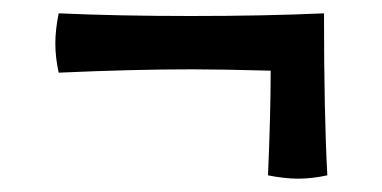

<svg xmlns="http://www.w3.org/2000/svg" viewBox="-20 -330 573 288"><path d="M382 -67Q386 -159 386 -224Q312 -226 267 -226Q180 -226 68 -221Q63 -244 63 -265Q63 -285 68 -310Q157 -306 267 -306Q378 -306 466 -310Q466 -158 471 -67Q448 -62 427 -62Q407 -62 382 -67Z"/></svg>

Font: Mirza SemiBold
Style: Regular
Weight: 600
Designer: Arabic design by Kourosh Beigpour, Latin design by Eduardo Tunni, engineering by Lasse Fister
Version: Version 1.0010g